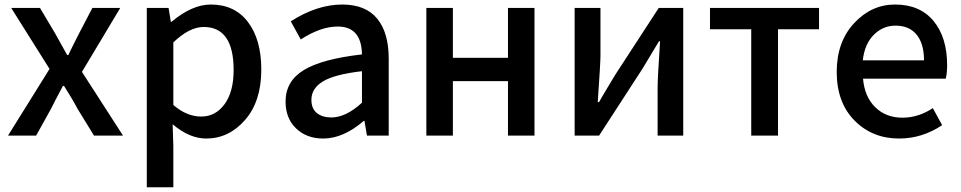

<svg xmlns="http://www.w3.org/2000/svg" viewBox="-20 -584 4141 827"><path d="M14.6 0 193.4 -287.1 28.3 -549.8H152.3L217.8 -439.5Q222.7 -430.7 269.5 -346.7H274.4Q282.2 -364.3 298.3 -396Q314.5 -427.7 320.3 -439.5L377.9 -549.8H498L333 -274.4L509.8 0H384.8L313.5 -116.2Q294.9 -152.3 255.9 -213.9H251Q211.9 -140.6 200.2 -116.2L135.7 0Z M612.3 222.7V-549.8H706.1L715.8 -490.2H718.8Q807.6 -564.5 887.7 -564.5Q991.2 -564.5 1048.3 -488.8Q1105.5 -413.1 1105.5 -284.2Q1105.5 -147.5 1035.6 -67.4Q965.8 12.7 868.2 12.7Q795.9 12.7 723.6 -48.8L726.6 44.9V222.7ZM846.7 -82Q908.2 -82 947.3 -135.3Q986.3 -188.5 986.3 -282.2Q986.3 -467.8 857.4 -467.8Q795.9 -467.8 726.6 -401.4V-131.8Q784.2 -82 846.7 -82Z M1372.1 12.7Q1300.8 12.7 1255.4 -30.8Q1210 -74.2 1210 -146.5Q1210 -234.4 1288.6 -282.2Q1367.2 -330.1 1539.1 -349.6Q1537.1 -469.7 1434.6 -469.7Q1361.3 -469.7 1275.4 -414.1L1232.4 -492.2Q1345.7 -564.5 1454.1 -564.5Q1554.7 -564.5 1604.5 -503.9Q1654.3 -443.4 1654.3 -331.1V0H1560.5L1549.8 -63.5H1546.9Q1459 12.7 1372.1 12.7ZM1407.2 -78.1Q1469.7 -78.1 1539.1 -141.6V-277.3Q1420.9 -263.7 1371.1 -233.4Q1321.3 -203.1 1321.3 -154.3Q1321.3 -116.2 1344.7 -97.2Q1368.2 -78.1 1407.2 -78.1Z M1816.4 0V-549.8H1930.7V-335H2168V-549.8H2282.2V0H2168V-234.4H1930.7V0Z M2455.1 0V-549.8H2566.4V-344.7Q2566.4 -313.5 2554.7 -144.5H2560.5Q2569.3 -161.1 2594.7 -203.1Q2620.1 -245.1 2629.9 -261.7L2817.4 -549.8H2922.9V0H2812.5V-205.1Q2812.5 -249 2823.2 -406.2H2818.4Q2806.6 -385.7 2748 -289.1L2560.5 0Z M3215.8 0V-458H3038.1V-549.8H3507.8V-458H3331.1V0Z M3852.5 12.7Q3737.3 12.7 3660.6 -64.9Q3584 -142.6 3584 -274.4Q3584 -403.3 3658.7 -483.9Q3733.4 -564.5 3835 -564.5Q3942.4 -564.5 4001 -493.7Q4059.6 -422.9 4059.6 -302.7Q4059.6 -270.5 4053.7 -245.1H3697.3Q3704.1 -167 3750 -122.1Q3795.9 -77.1 3867.2 -77.1Q3935.5 -77.1 3998 -118.2L4038.1 -44.9Q3952.1 12.7 3852.5 12.7ZM3696.3 -324.2H3960Q3960 -395.5 3928.2 -434.6Q3896.5 -473.6 3836.9 -473.6Q3783.2 -473.6 3743.7 -434.1Q3704.1 -394.5 3696.3 -324.2Z"/></svg>

Font: Gen Shin Gothic Medium
Style: Regular
Weight: 500
Designer: [Source Han Sans]
Ryoko NISHIZUKA  (kana & ideographs); Paul D. Hunt (Latin, Greek & Cyrillic); Wenlong ZHANG  (bopomofo
Version: Version 1.002.20150607